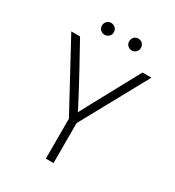

<svg xmlns="http://www.w3.org/2000/svg" viewBox="-199 -966 986 1081"><g transform="rotate(30 293.5 -426.0)"><path d="M205 -772Q188 -772 177 -783Q166 -794 166 -810Q166 -827 177 -838Q188 -849 205 -849Q220 -849 231.5 -838Q243 -827 243 -810Q243 -794 231.5 -783Q220 -772 205 -772ZM381 -772Q365 -772 354 -783Q343 -794 343 -810Q343 -827 354 -838Q365 -849 381 -849Q397 -849 408 -838Q419 -827 419 -810Q419 -794 408 -783Q397 -772 381 -772ZM317 -3H267V-263L33 -695H90Q150 -587 184.5 -523.5Q219 -460 240 -420.5Q261 -381 272 -359.5Q283 -338 287.5 -329.5Q292 -321 292 -320L293 -319L294 -321Q295 -324 301 -335Q307 -346 320.5 -371.5Q334 -397 358.5 -442Q383 -487 421 -557L496 -695H554L317 -263Z"/></g></svg>

Font: LXGW 975 Gothic SC 200W
Style: Regular
Weight: 200
Version: Version 2.01;February 25, 2021